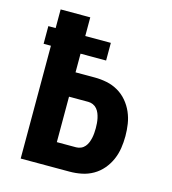

<svg xmlns="http://www.w3.org/2000/svg" viewBox="-109 -825 819 914"><g transform="rotate(15 300.0 -367.5)"><path d="M77 0V-556H41V-643H77V-735H223V-643H349V-556H223V-464H318Q348 -464 377.5 -458Q407 -452 433 -437Q459 -422 478.5 -399Q498 -376 510 -348.5Q522 -321 526.5 -291.5Q531 -262 531 -232Q531 -202 526.5 -172.5Q522 -143 510 -115.5Q498 -88 478.5 -65Q459 -42 433 -27Q407 -12 377.5 -6Q348 0 318 0ZM318 -120Q330 -120 341.5 -125Q353 -130 361 -139.5Q369 -149 373.5 -160.5Q378 -172 380.5 -183.5Q383 -195 384 -207.5Q385 -220 385 -232Q385 -244 384 -256.5Q383 -269 380.5 -280.5Q378 -292 373.5 -303.5Q369 -315 361 -324.5Q353 -334 341.5 -339Q330 -344 318 -344H223V-120Z"/></g></svg>

Font: Iosevka SS04 Heavy Extended
Style: Regular
Weight: 900
Width: 7
Monospace: yes
Designer: Belleve Invis
Foundry: Belleve Invis
Version: Version 19.0.0; ttfautohint (v1.8.4)